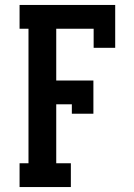

<svg xmlns="http://www.w3.org/2000/svg" viewBox="-20 -755 540 775"><path d="M59 0V-96H95V-639H59V-735H445V-562H358V-639H207V-430H357V-296H270V-334H207V-96H266V0Z"/></svg>

Font: Iosevka Curly Slab
Style: Bold
Weight: 700
Monospace: yes
Designer: Belleve Invis
Foundry: Belleve Invis
Version: Version 22.1.2; ttfautohint (v1.8.4)